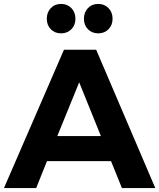

<svg xmlns="http://www.w3.org/2000/svg" viewBox="-23 -952 806 972"><path d="M-2.9 0 300.8 -700.2H463.9L763.2 0H594.2L539.1 -136.2H214.8L160.2 0ZM213.9 -856.9Q213.9 -889.6 234.1 -910.9Q254.4 -932.1 286.1 -932.1Q317.9 -932.1 338.4 -910.9Q358.9 -889.6 358.9 -856.9Q358.9 -824.7 338.4 -804Q317.9 -783.2 286.1 -783.2Q254.4 -783.2 234.1 -804Q213.9 -824.7 213.9 -856.9ZM267.1 -263.2H487.8L377.9 -535.2ZM401.9 -856.9Q401.9 -889.6 422.1 -910.9Q442.4 -932.1 474.1 -932.1Q505.9 -932.1 526.4 -910.9Q546.9 -889.6 546.9 -856.9Q546.9 -824.7 526.4 -804Q505.9 -783.2 474.1 -783.2Q442.4 -783.2 422.1 -804Q401.9 -824.7 401.9 -856.9Z"/></svg>

Font: Montserrat Semi Bold
Style: Regular
Weight: 600
Designer: Julieta Ulanovsky
Foundry: Julieta Ulanovsky
Version: Version 3.001;PS 003.001;hotconv 1.0.70;makeotf.lib2.5.58329